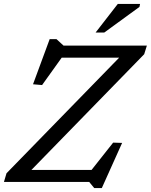

<svg xmlns="http://www.w3.org/2000/svg" viewBox="-35 -923 765 974"><path d="M710 -691.5 696.5 -648 103 -39 95.5 -61H429.5L539 -199.5L584.5 -198L481.5 31H443L417.5 0H-15L-2 -44L590.5 -652L597 -630.5H278L178.5 -491.5L132.5 -495.5L217 -724.5H251.5L287.5 -691.5ZM450 -758 562.5 -903H675.5L672.5 -888L494 -758Z"/></svg>

Font: Newsreader 11pt
Style: Italic
Weight: 400
Italic angle: -17°
Version: Version 1.003